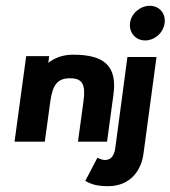

<svg xmlns="http://www.w3.org/2000/svg" viewBox="-20 -487 586 660"><path d="M134 0 153 -139C161 -197 179 -218 221 -218C263 -218 275 -197 267 -139L248 0H348L370 -162C383 -259 340 -299 232 -299C195 -299 168 -288 146 -271L149 -294H70L30 0ZM418 -291 376 24C372 51 359 63 341 63C328 63 315 55 315 55L273 135C286 141 302 153 351 153C432 153 466 94 473 43L518 -291ZM495 -467C462 -467 431 -441 427 -408C423 -375 446 -348 479 -348C512 -348 542 -375 546 -408C550 -441 528 -467 495 -467Z"/></svg>

Font: Hussar Tani
Style: Kurs
Weight: 700
Foundry: Cannot Into Space Fonts
Version: Version 0.92